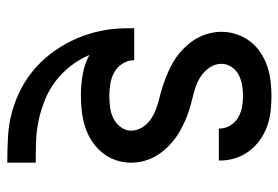

<svg xmlns="http://www.w3.org/2000/svg" viewBox="-142 -426 783 540"><g transform="rotate(90 250.0 -156.5)"><path d="M437 215Q401 215 365 213Q329 211 294.5 201.5Q260 192 228 175Q196 158 169.5 134Q143 110 122.5 80.5Q102 51 88 18Q74 -15 67 -50Q60 -85 60 -121Q60 -126 60 -131.5Q60 -137 60 -142H150Q150 -141 150 -141Q150 -141 150 -140Q150 -124 159.5 -109Q169 -94 183.5 -86Q198 -78 215 -75Q232 -72 249 -72Q265 -72 281.5 -74Q298 -76 312.5 -83Q327 -90 337.5 -103.5Q348 -117 348 -133Q348 -150 338.5 -165Q329 -180 314.5 -189.5Q300 -199 284 -204.5Q268 -210 251.5 -214Q235 -218 219 -223.5Q203 -229 187.5 -235.5Q172 -242 157 -250.5Q142 -259 129 -270Q116 -281 105 -294Q94 -307 86 -322.5Q78 -338 74 -354.5Q70 -371 70 -388Q70 -409 77 -430Q84 -451 97 -468Q110 -485 128 -497Q146 -509 166.5 -516Q187 -523 208.5 -525.5Q230 -528 251 -528Q273 -528 294.5 -525.5Q316 -523 336.5 -515.5Q357 -508 375 -495Q393 -482 406 -464.5Q419 -447 425.5 -426Q432 -405 432 -384Q432 -383 432 -382Q432 -381 432 -380H342Q342 -381 342 -381Q342 -381 342 -382Q342 -398 333.5 -412Q325 -426 311.5 -434Q298 -442 282.5 -445Q267 -448 251 -448Q236 -448 220.5 -445.5Q205 -443 191.5 -436Q178 -429 169 -416Q160 -403 160 -387Q160 -370 169.5 -355.5Q179 -341 193 -331Q207 -321 223 -315.5Q239 -310 255.5 -306Q272 -302 288.5 -297Q305 -292 320.5 -285Q336 -278 351 -269.5Q366 -261 379 -250Q392 -239 403 -226Q414 -213 422 -198Q430 -183 434 -166.5Q438 -150 438 -132Q438 -110 430.5 -89Q423 -68 409 -51Q395 -34 376 -22Q357 -10 336 -3.5Q315 3 293 5.5Q271 8 249 8Q220 8 190.5 3Q161 -2 135 -16Q147 12 165.5 36Q184 60 208 78.5Q232 97 260 108.5Q288 120 317.5 126.5Q347 133 377 134Q407 135 437 135H438V215Z"/></g></svg>

Font: Iosevka SS04 Medium
Style: Regular
Weight: 500
Monospace: yes
Designer: Belleve Invis
Foundry: Belleve Invis
Version: Version 19.0.0; ttfautohint (v1.8.4)